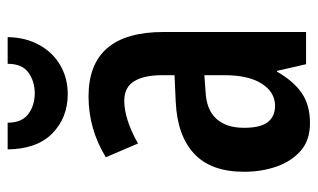

<svg xmlns="http://www.w3.org/2000/svg" viewBox="-180 -620 810 489"><g transform="rotate(-90 224.5 -375.0)"><path d="M224 -554Q388 -554 388 -363V0H306L289 -74H287Q263 -32 232.5 -11Q202 10 156 10Q112 10 85 -14Q58 -38 45 -76Q32 -114 32 -158Q32 -242 78 -285Q124 -328 211 -332L278 -335V-366Q278 -413 262.5 -438Q247 -463 213 -463Q166 -463 104 -428L69 -510Q141 -554 224 -554ZM237 -256Q190 -254 167 -228.5Q144 -203 144 -158Q144 -116 158.5 -97.5Q173 -79 200 -79Q235 -79 256.5 -113Q278 -147 278 -207V-259ZM375 -760Q374 -713 354.5 -678.5Q335 -644 302.5 -625.5Q270 -607 230 -607Q170 -607 130 -646Q90 -685 89 -760H157Q157 -724 179 -707.5Q201 -691 232 -691Q262 -691 284.5 -707Q307 -723 307 -760Z"/></g></svg>

Font: Noto Sans Tamil ExtraCondensed SemiBold
Style: Regular
Weight: 600
Width: 2
Designer: Jelle Bosma - Monotype Design Team
Foundry: Monotype Imaging Inc.
Version: Version 2.004; ttfautohint (v1.8.4.7-5d5b)